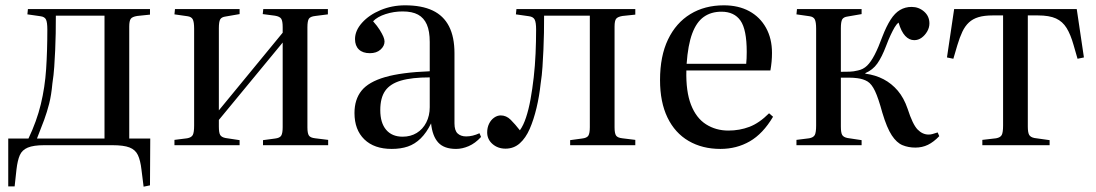

<svg xmlns="http://www.w3.org/2000/svg" viewBox="-20 -546 4122 722"><path d="M520 156 512 92Q508 57 498.5 37Q489 17 467 8.5Q445 0 403 0H146Q106 0 84.5 9Q63 18 54.5 37.5Q46 57 42 91L35 155H11V-25H87Q118 -90 133.5 -154Q149 -218 153.5 -286.5Q158 -355 158 -435Q158 -462 153 -472.5Q148 -483 132 -485L83 -492L85 -512H544V-491L496 -486Q477 -483 471.5 -475Q466 -467 466 -446V-25H545L544 151ZM119 -25H373V-487H190Q190 -453 189.5 -420.5Q189 -388 187.5 -357Q186 -326 184 -295Q182 -264 177 -232Q173 -188 165 -156.5Q157 -125 146 -95Q135 -65 119 -25Z M636 0V-20L684 -26Q700 -29 705 -38.5Q710 -48 710 -74V-438Q710 -463 705 -473Q700 -483 685 -485L636 -492L638 -512H881V-493L829 -484Q813 -482 808 -473Q803 -464 803 -440V-131L1043 -423V-444Q1043 -467 1037.5 -475.5Q1032 -484 1014 -487L968 -493L970 -512H1213V-492L1166 -486Q1147 -484 1141.5 -475.5Q1136 -467 1136 -443V-67Q1136 -45 1141.5 -36.5Q1147 -28 1165 -26L1214 -20V0H969V-19L1014 -25Q1032 -27 1037.5 -36Q1043 -45 1043 -68V-386L803 -95V-70Q803 -47 808 -38.5Q813 -30 828 -27L881 -19V0Z M1453 14Q1387 14 1350 -22Q1313 -58 1313 -121Q1313 -172 1339.5 -205Q1366 -238 1428 -256Q1490 -274 1596 -278V-388Q1596 -429 1585 -454Q1574 -479 1552 -491Q1530 -503 1494 -503Q1461 -503 1430 -493Q1399 -483 1383 -466Q1399 -448 1408 -433.5Q1417 -419 1421.5 -408.5Q1426 -398 1426 -390Q1426 -373 1411 -359.5Q1396 -346 1371 -346Q1344 -346 1329.5 -360Q1315 -374 1315 -399Q1315 -431 1341.5 -460.5Q1368 -490 1411 -508Q1454 -526 1503 -526Q1566 -526 1607 -506.5Q1648 -487 1668.5 -447Q1689 -407 1689 -346V-82Q1689 -55 1701 -44Q1713 -33 1733 -33Q1745 -33 1757.5 -36Q1770 -39 1783 -45L1789 -31Q1767 -7 1742.5 3.5Q1718 14 1695 14Q1650 14 1628 -10Q1606 -34 1601 -82Q1584 -47 1562 -25.5Q1540 -4 1513.5 5Q1487 14 1453 14ZM1494 -32Q1524 -32 1547 -46Q1570 -60 1583 -85.5Q1596 -111 1596 -143V-255Q1529 -255 1488 -243Q1447 -231 1428.5 -204.5Q1410 -178 1410 -132Q1410 -84 1432 -58Q1454 -32 1494 -32Z M1881 13Q1852 13 1832 -4.5Q1812 -22 1812 -48Q1812 -66 1819 -80.5Q1826 -95 1838 -103.5Q1850 -112 1863 -112Q1884 -112 1900.5 -95.5Q1917 -79 1935 -56Q1942 -66 1947.5 -77.5Q1953 -89 1958 -104Q1968 -134 1975 -172.5Q1982 -211 1987 -255Q1992 -299 1994 -345Q1996 -391 1996 -435Q1996 -462 1990.5 -472.5Q1985 -483 1969 -485L1920 -492L1922 -512H2369V-491L2321 -486Q2303 -483 2297 -475.5Q2291 -468 2291 -446V-67Q2291 -45 2296.5 -36.5Q2302 -28 2320 -26L2369 -20V0H2124V-19L2168 -25Q2187 -27 2192.5 -36Q2198 -45 2198 -68V-487H2026Q2026 -454 2025.5 -422Q2025 -390 2023.5 -358.5Q2022 -327 2020 -295Q2018 -263 2013 -231Q2008 -184 1997.5 -140Q1987 -96 1972 -61.5Q1957 -27 1934.5 -7Q1912 13 1881 13Z M2689 14Q2621 14 2569.5 -16Q2518 -46 2490 -104Q2462 -162 2462 -245Q2462 -335 2492 -397.5Q2522 -460 2576 -493Q2630 -526 2702 -526Q2757 -526 2797.5 -504Q2838 -482 2860.5 -441.5Q2883 -401 2883 -347Q2883 -330 2881.5 -314Q2880 -298 2877 -281H2561Q2559 -202 2578.5 -152Q2598 -102 2635 -78.5Q2672 -55 2719 -55Q2761 -55 2798 -69Q2835 -83 2872 -120L2887 -107Q2849 -43 2799.5 -14.5Q2750 14 2689 14ZM2562 -306H2786Q2787 -315 2787.5 -326.5Q2788 -338 2788 -351Q2788 -435 2764.5 -468.5Q2741 -502 2693 -502Q2654 -502 2626.5 -482.5Q2599 -463 2583 -420Q2567 -377 2562 -306Z M3422 9Q3396 9 3374 0Q3352 -9 3333.5 -37Q3315 -65 3298 -122Q3283 -177 3270.5 -203.5Q3258 -230 3242.5 -239.5Q3227 -249 3204 -252Q3189 -254 3172.5 -254Q3156 -254 3142 -254V-70Q3142 -47 3147 -38.5Q3152 -30 3167 -27L3220 -19V0H2975V-20L3023 -26Q3039 -29 3044 -38.5Q3049 -48 3049 -74V-438Q3049 -463 3044 -473Q3039 -483 3024 -485L2975 -492L2977 -512H3220V-493L3168 -484Q3152 -482 3147 -473Q3142 -464 3142 -440V-276Q3161 -276 3175.5 -276.5Q3190 -277 3206 -281Q3226 -285 3240.5 -299Q3255 -313 3269 -340Q3283 -367 3298 -408Q3313 -447 3329 -472Q3345 -497 3364.5 -508.5Q3384 -520 3408 -520Q3435 -520 3455 -502.5Q3475 -485 3475 -458Q3475 -442 3466.5 -427.5Q3458 -413 3445.5 -404Q3433 -395 3418 -395Q3399 -395 3384 -411Q3369 -427 3359 -461Q3351 -455 3344 -443Q3337 -431 3329 -414Q3321 -397 3312 -373Q3296 -331 3279 -307Q3262 -283 3234 -271V-269Q3272 -264 3302.5 -248Q3333 -232 3356 -205Q3379 -178 3393 -137Q3412 -78 3430.5 -59Q3449 -40 3472 -40Q3480 -40 3486.5 -42Q3493 -44 3506 -48L3512 -34Q3491 -12 3469.5 -1.5Q3448 9 3422 9Z M3674 0V-20L3726 -26Q3742 -29 3747 -38.5Q3752 -48 3752 -74V-488H3713Q3681 -488 3659.5 -481.5Q3638 -475 3623.5 -461.5Q3609 -448 3599 -427Q3589 -406 3580 -376L3565 -325L3541 -330L3568 -512H4029L4056 -330L4032 -325L4017 -377Q4006 -416 3991 -440.5Q3976 -465 3951 -476.5Q3926 -488 3883 -488H3845V-70Q3845 -48 3850 -39Q3855 -30 3870 -27L3927 -19V0Z"/></svg>

Font: Literata 60pt
Style: Regular
Weight: 400
Designer: Latin by Veronika Burian and Jose Scaglione. Greek by Irene Vlachou. Cyrillic by Vera Evstafieva.
Foundry: TypeTogether
Version: Version 3.002